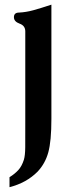

<svg xmlns="http://www.w3.org/2000/svg" viewBox="-20 -505 263 808"><path d="M196.3 -5.4Q196.3 88.9 183.3 136Q170.4 183.1 138.2 217.3Q91.3 264.6 20 282.7V240.7Q42 227.1 56.9 210.9Q71.8 194.8 80.6 167Q85.9 149.4 86.2 114.5Q86.4 79.6 86.4 -2.9V-373Q86.4 -397 62.5 -405.5Q38.6 -414.1 38.6 -432.6Q38.6 -452.1 60.5 -452.1Q89.8 -453.6 119.4 -461.7Q148.9 -469.7 196.3 -485.4Z"/></svg>

Font: Caudex
Style: Bold
Weight: 700
Version: Version 1.01